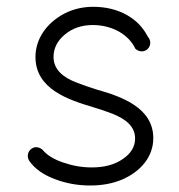

<svg xmlns="http://www.w3.org/2000/svg" viewBox="-20 -537 538 576"><path d="M422.9 -390.1C433.1 -399.9 433.6 -416 423.3 -427.2C395.5 -482.4 335.4 -516.6 259.8 -516.6C228.5 -516.6 199.7 -509.8 173.8 -496.6C121.1 -469.2 86.4 -421.4 86.4 -366.2C86.4 -270 184.6 -237.8 258.3 -215.8C278.3 -210 297.9 -203.1 317.4 -195.8C356 -180.2 385.3 -158.7 385.3 -121.6C385.3 -97.2 373 -76.7 348.6 -60.1C324.2 -43 293 -34.7 255.4 -34.7C226.6 -34.7 198.2 -39.6 169.9 -49.3C141.1 -59.1 120.6 -71.8 107.9 -87.4C100.1 -94.7 86.9 -99.1 75.2 -91.3C63 -83 59.6 -67.4 67.9 -54.2C84 -31.2 108.9 -13.2 143.6 0C177.7 13.2 213.4 19.5 250.5 19.5C286.1 19.5 317.9 13.7 346.7 1.5C403.8 -23.4 439.9 -67.9 439.9 -122.6C439.9 -214.4 343.3 -247.6 271 -268.1C250.5 -274.4 230.5 -281.2 210.4 -289.1C170.4 -304.2 140.6 -327.6 140.6 -366.2C140.6 -392.1 151.9 -414.6 174.8 -433.6C197.8 -452.6 225.6 -461.9 258.3 -461.9C316.4 -461.9 366.2 -433.6 386.2 -390.6C397.9 -380.4 413.1 -380.4 422.9 -390.1Z"/></svg>

Font: Mikhak Light
Style: Regular
Weight: 300
Designer: Amin Abedi
Version: Version 3.2